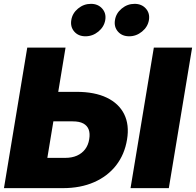

<svg xmlns="http://www.w3.org/2000/svg" viewBox="-20 -974 1015 994"><path d="M204.6 -498.5H376.5Q469.7 -498.5 532.5 -468.5Q595.2 -438.5 622.8 -383.1Q650.4 -327.6 637.7 -251.5Q625 -174.3 581.1 -117.9Q537.1 -61.5 467 -30.8Q397 0 305.2 0H0.5L121.1 -727.5H319.3L225.1 -156.7H317.9Q352.5 -156.7 378.4 -168.2Q404.3 -179.7 420.7 -201.2Q437 -222.7 441.9 -253.4Q446.8 -282.7 439.2 -303.2Q431.6 -323.7 411.4 -334.7Q391.1 -345.7 356.4 -345.7H179.2ZM974.6 -727.5 854 0H655.8L776.4 -727.5ZM648.9 -786.1Q611.8 -786.1 590.6 -810.5Q569.3 -835 575.2 -870.1Q580.6 -905.3 610.1 -929.7Q639.6 -954.1 676.8 -954.1Q713.4 -954.1 735.1 -929.7Q756.8 -905.3 751 -870.1Q745.1 -835 715.3 -810.5Q685.5 -786.1 648.9 -786.1ZM422.4 -786.1Q385.7 -786.1 364.5 -810.5Q343.3 -835 349.1 -870.1Q354.5 -905.3 384 -929.7Q413.6 -954.1 450.7 -954.1Q487.3 -954.1 509 -929.7Q530.8 -905.3 524.9 -870.1Q519 -835 489.3 -810.5Q459.5 -786.1 422.4 -786.1Z"/></svg>

Font: Inter 17pt Black
Style: Italic
Weight: 900
Italic angle: -9.3988°
Version: Version 4.001;git-66647c0bb